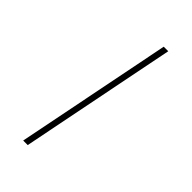

<svg xmlns="http://www.w3.org/2000/svg" viewBox="-174 -558 599 599"><g transform="rotate(45 125.0 -258.5)"><path d="M63 0 166 -517H186L83 0Z"/></g></svg>

Font: Montserrat Thin
Style: Italic
Weight: 100
Italic angle: -11.3°
Designer: Julieta Ulanovsky
Foundry: Julieta Ulanovsky
Version: Version 9.000; ttfautohint (v1.8.4.7-5d5b)